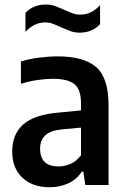

<svg xmlns="http://www.w3.org/2000/svg" viewBox="-20 -796 544 826"><path d="M193.5 9.5Q119.5 9.5 76 -31.8Q32.5 -73 32.5 -144Q32.5 -219 80.5 -261.2Q128.5 -303.5 236 -312L328.5 -321V-350Q328.5 -411.5 300 -434.2Q271.5 -457 207.5 -457Q178 -457 141.5 -451.8Q105 -446.5 70 -435.5V-531.5Q105 -542.5 148 -548Q191 -553.5 228.5 -553.5Q340 -553.5 393.5 -507.5Q447 -461.5 447 -343.5V0H347L338.5 -57.5H332Q309 -23 272.8 -6.8Q236.5 9.5 193.5 9.5ZM152.5 -156.5Q152.5 -80 232 -80Q256.5 -80 282.2 -90.5Q308 -101 328.5 -128V-247L247.5 -239.5Q198 -235 175.2 -214.2Q152.5 -193.5 152.5 -156.5ZM322.5 -655.5Q300 -655.5 280.2 -663.2Q260.5 -671 242 -679Q225 -687 208.8 -693.2Q192.5 -699.5 176 -699.5Q150.5 -699.5 130 -689.8Q109.5 -680 89.5 -659V-740.5Q123.5 -776.5 177.5 -776.5Q200 -776.5 219.8 -769Q239.5 -761.5 258 -753Q275 -745.5 291.2 -739.2Q307.5 -733 324 -733Q349.5 -733 370 -742.8Q390.5 -752.5 410.5 -773.5V-692Q376.5 -655.5 322.5 -655.5Z"/></svg>

Font: Encode Sans Semi Condensed SemiBold
Style: Regular
Weight: 600
Width: 4
Designer: Multiple Designers
Foundry: Impallari Type
Version: Version 3.000; ttfautohint (v1.8.3) -l 8 -r 50 -G 200 -x 14 